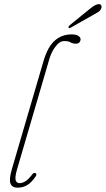

<svg xmlns="http://www.w3.org/2000/svg" viewBox="-20 -882 501 910"><path d="M318.5 -719Q340.5 -719 351.2 -712Q362 -705 362 -695.5Q362 -688 356.8 -681.5Q351.5 -675 340 -675Q324.5 -675 314.5 -681.2Q304.5 -687.5 285.5 -687.5Q271 -687.5 259.5 -678.5Q248 -669.5 237 -653Q222.5 -630 214.8 -605.5Q207 -581 197 -544.5L61 -80Q50 -42 54.2 -28Q58.5 -14 72.5 -14Q85 -14 99 -22Q113 -30 131 -53Q140 -66.5 148.5 -61.5Q156.5 -57 148.5 -45Q128.5 -16 108.2 -4.2Q88 7.5 63 7.5Q37.5 7.5 29.8 -11.8Q22 -31 36 -79.5L186.5 -593.5Q206.5 -661 240 -690Q273.5 -719 318.5 -719ZM409.5 -843Q425 -855.5 435.5 -859.5Q446 -863.5 452.5 -862Q459.5 -860.5 461 -853.2Q462.5 -846 458.5 -838.5Q453 -829 445.2 -824.8Q437.5 -820.5 426.5 -814L313.5 -750Q307.5 -746.5 305 -751Q303.5 -753.5 305.8 -757Q308 -760.5 311 -763Z"/></svg>

Font: Fraunces 144pt S100 Thin
Style: Italic
Weight: 100
Italic angle: -16°
Version: Version 1.000; ttfautohint (v1.8.3)